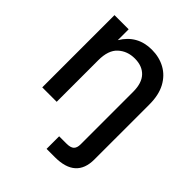

<svg xmlns="http://www.w3.org/2000/svg" viewBox="-204 -645 969 969"><g transform="rotate(45 280.0 -161.0)"><path d="M293 204.1V114.3H345.2Q374.5 114.3 386.5 102.8Q398.4 91.3 398.4 66.4V-308.6Q398.4 -370.6 368.7 -402.1Q338.9 -433.6 285.6 -433.6Q232.9 -433.6 197 -401.1Q161.1 -368.7 161.1 -296.9V0H58.1V-515.6H159.2V-438Q211.9 -525.9 314.9 -525.9Q368.2 -525.9 410.4 -502.7Q452.6 -479.5 477.1 -434.1Q501.5 -388.7 501.5 -321.3V71.3Q501.5 204.1 352.5 204.1Z"/></g></svg>

Font: Inter Display Medium
Style: Regular
Weight: 500
Designer: Rasmus Andersson
Foundry: rsms
Version: Version 4.001;git-9221beed3